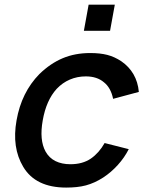

<svg xmlns="http://www.w3.org/2000/svg" viewBox="-20 -812 632 847"><path d="M486.5 -791.5 465.5 -676H350L371 -791.5ZM479 -376Q469 -425 438.5 -449Q408 -475 358.5 -475Q321 -475 288.2 -461Q255.5 -447 230 -420Q184 -369.5 168.5 -281Q153 -194.5 181 -143.5Q197 -115 225 -101.2Q253 -87.5 290.5 -87.5Q344.5 -87.5 381 -112.5Q417 -137.5 441.5 -181L548 -154Q529 -116.5 499.5 -84Q470 -51.5 435.5 -29Q416 -16.5 397.2 -8Q378.5 0.5 359 5.8Q339.5 11 318 13.2Q296.5 15.5 272 15.5Q137 15.5 82.5 -76Q31.5 -161 53 -281Q74.5 -404.5 154 -485.5Q202.5 -532.5 256.8 -555.2Q311 -578 378 -578Q400 -578 418.5 -576Q437 -574 453.5 -569.8Q470 -565.5 485.2 -558.5Q500.5 -551.5 515.5 -541.5Q549 -518.5 568.8 -484.5Q588.5 -450.5 592.5 -406.5Z"/></svg>

Font: Russisch Sans SemiBold
Style: Italic
Weight: 600
Width: 4
Italic angle: -10°
Designer: Michael Sharanda (font) & Cristiano Sobral (main changes)
Foundry: Michael Sharanda
Version: Version 2.00;September 8, 2020;FontCreator 13.0.0.2681 64-bi